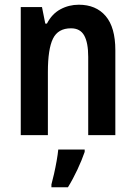

<svg xmlns="http://www.w3.org/2000/svg" viewBox="-20 -666 574 814"><path d="M314 -646Q387 -646 428 -598Q469 -550 469 -453V-93H354V-425Q354 -485 337 -515.5Q320 -546 281 -546Q226 -546 204.5 -502Q183 -458 183 -361V-93H68V-636H158L172 -566H179Q200 -607 236 -626.5Q272 -646 314 -646ZM339 -22Q327 13 308 53.5Q289 94 268 128H198V116Q203 98 209 71.5Q215 45 220 17Q225 -11 227 -32H339Z"/></svg>

Font: Noto Sans Kannada UI Condensed SemiBold
Style: Regular
Weight: 600
Width: 3
Designer: Jelle Bosma - Monotype Design Team
Foundry: Monotype Imaging Inc.
Version: Version 2.005; ttfautohint (v1.8.4.7-5d5b)